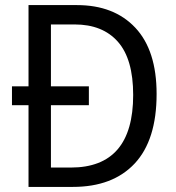

<svg xmlns="http://www.w3.org/2000/svg" viewBox="-20 -734 692 754"><path d="M282 -714Q428 -714 511.5 -625Q595 -536 595 -365Q595 -184 509 -92Q423 0 266 0H92V-321H27V-395H92V-714ZM273 -638H180V-395H329V-321H180V-76H258Q503 -76 503 -361Q503 -502 443 -570Q383 -638 273 -638Z"/></svg>

Font: Noto Sans Tamil SemiCondensed
Style: Regular
Weight: 400
Width: 4
Designer: Jelle Bosma - Monotype Design Team
Foundry: Monotype Imaging Inc.
Version: Version 2.004; ttfautohint (v1.8.4.7-5d5b)